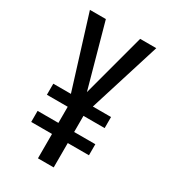

<svg xmlns="http://www.w3.org/2000/svg" viewBox="-177 -801 783 887"><g transform="rotate(30 214.5 -357.0)"><path d="M214 -378 121 -714H36L154 -334H60V-275H171V-189H60V-130H171V0H255V-130H368V-189H255V-275H368V-334H271L390 -714H304Z"/></g></svg>

Font: Noto Sans Lao Looped ExtraCondensed
Style: Regular
Weight: 400
Width: 2
Designer: Mark Frömberg, Ben Mitchell
Foundry: The Fontpad Ltd
Version: Version 1.003